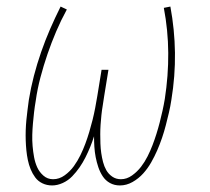

<svg xmlns="http://www.w3.org/2000/svg" viewBox="-20 -558 640 586"><path d="M139 8Q123 8 109.5 1.5Q96 -5 87.5 -16.5Q79 -28 73.5 -41.5Q68 -55 65 -69.5Q62 -84 60.5 -99Q59 -114 58.5 -129.5Q58 -145 58.5 -160.5Q59 -176 60.5 -191.5Q62 -207 64 -222.5Q66 -238 68 -253Q74 -290 83.5 -326.5Q93 -363 105.5 -399Q118 -435 133 -469.5Q148 -504 165 -538L184 -529Q166 -496 151.5 -462Q137 -428 125 -393Q113 -358 103.5 -322Q94 -286 89 -250Q86 -233 84 -215.5Q82 -198 80.5 -181Q79 -164 78.5 -146.5Q78 -129 79.5 -112Q81 -95 84 -78.5Q87 -62 93.5 -47.5Q100 -33 112.5 -22Q125 -11 142 -11Q161 -11 177.5 -23Q194 -35 205.5 -51Q217 -67 225.5 -84.5Q234 -102 240.5 -119.5Q247 -137 252.5 -155.5Q258 -174 262.5 -192Q267 -210 270.5 -228.5Q274 -247 277 -265L290 -345H311L298 -265Q296 -250 293.5 -235.5Q291 -221 289.5 -206.5Q288 -192 287 -177.5Q286 -163 286 -148.5Q286 -134 286.5 -119.5Q287 -105 289 -91Q291 -77 294.5 -63.5Q298 -50 304.5 -38.5Q311 -27 322.5 -19Q334 -11 349 -11Q367 -11 383 -22.5Q399 -34 410.5 -49Q422 -64 430.5 -81Q439 -98 445.5 -115Q452 -132 457.5 -149.5Q463 -167 467.5 -184.5Q472 -202 476 -220Q480 -238 483 -256Q494 -327 493.5 -396.5Q493 -466 480 -534L500 -538Q513 -468 514 -397Q515 -326 503 -253Q500 -233 495.5 -214Q491 -195 486 -175.5Q481 -156 474.5 -137Q468 -118 460 -99.5Q452 -81 441.5 -62.5Q431 -44 417 -28.5Q403 -13 384.5 -2.5Q366 8 346 8Q329 8 315.5 0.5Q302 -7 293.5 -20Q285 -33 280 -48Q275 -63 272 -78.5Q269 -94 268 -110Q267 -126 267 -142Q262 -126 255.5 -110Q249 -94 241 -78Q233 -62 223 -47.5Q213 -33 200.5 -20Q188 -7 171.5 0.5Q155 8 139 8Z"/></svg>

Font: Iosevka Curly Slab ThEx
Style: Italic
Weight: 100
Width: 7
Italic angle: -9°
Monospace: yes
Designer: Belleve Invis
Foundry: Belleve Invis
Version: Version 11.1.0; ttfautohint (v1.8.3)